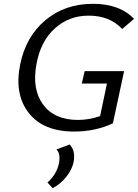

<svg xmlns="http://www.w3.org/2000/svg" viewBox="-20 -684 723 1007"><path d="M409 -246 424 -311H631L572 -37Q479 6 369 6Q207 6 130.5 -92Q54 -190 86 -347Q116 -493 218.5 -578.5Q321 -664 468 -664Q608 -664 683 -585L621 -532Q555 -602 445 -602Q341 -602 266.5 -534Q192 -466 171 -346Q147 -215 206.5 -135Q266 -55 389 -55Q447 -55 505 -75L541 -246ZM345 74Q377 105 366 166Q358 205 328 243Q298 281 256 303L229 273Q276 232 289 174Q299 121 276 100Z"/></svg>

Font: EauTest Medium
Style: Italic
Weight: 500
Italic angle: -12°
Designer: Christian Thalmann (Catharsis Fonts)
Version: Version 0.001;PS 000.001;hotconv 1.0.88;makeotf.lib2.5.64775